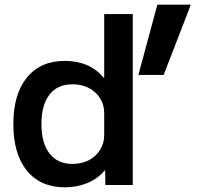

<svg xmlns="http://www.w3.org/2000/svg" viewBox="-20 -790 851 820"><path d="M257 10Q153 10 95 -61Q37 -132 37 -260Q37 -388 95 -459Q153 -530 257 -530Q309 -530 351 -512Q393 -494 423 -458H425V-730H547V0H430L429 -62H427Q398 -27 353.5 -8.5Q309 10 257 10ZM289 -90Q329 -90 359 -105.5Q389 -121 407 -149.5Q425 -178 425 -212V-308Q425 -343 407 -371Q389 -399 359 -414.5Q329 -430 289 -430Q226 -430 191.5 -386Q157 -342 157 -260Q157 -179 191.5 -134.5Q226 -90 289 -90ZM571 -470 652 -770H795L679 -470Z"/></svg>

Font: M PLUS 1 SemiBold
Style: Regular
Weight: 600
Designer: Coji Morishita
Foundry: UNDERFOREST DESIGN
Version: Version 1.001